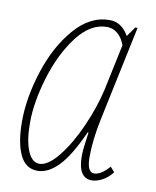

<svg xmlns="http://www.w3.org/2000/svg" viewBox="-68 -600 537 663"><g transform="rotate(10 200.0 -268.0)"><path d="M26 -149Q26 -232 56 -325.5Q86 -419 140.5 -482.5Q195 -546 264 -546Q306 -546 331 -502L355 -536H363L293 -204Q277 -128 277 -69Q277 -15 302 -15Q326 -15 355 -48L370 -31Q355 -11 335 -0.5Q315 10 298 10Q250 10 250 -68Q250 -90 259 -151H256Q217 -64 181 -27Q145 10 108 10Q66 10 46 -32.5Q26 -75 26 -149ZM288 -307 322 -468Q313 -493 296.5 -507Q280 -521 259 -521Q201 -521 154 -459Q107 -397 80.5 -309Q54 -221 54 -149Q54 -87 69 -51Q84 -15 110 -15Q140 -15 176.5 -60.5Q213 -106 243.5 -175Q274 -244 288 -307Z"/></g></svg>

Font: Noto Serif CondThin
Style: Italic
Weight: 250
Width: 3
Italic angle: -12°
Designer: Monotype Design Team
Foundry: Monotype Imaging Inc.
Version: Version 1.001